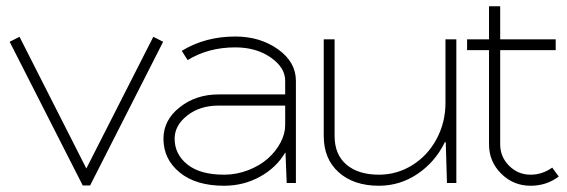

<svg xmlns="http://www.w3.org/2000/svg" viewBox="-20 -591 1831 620"><path d="M11.2 -456.1 43 -472.2 258.8 -46.9 475.1 -472.2 506.8 -456.1 271 7.8H247.1Z M703.6 8.8Q612.3 8.8 560.1 -34.2Q507.8 -77.1 507.8 -143.1Q507.8 -203.1 560.3 -244.6Q612.8 -286.1 685.5 -286.1H900.9V-330.1Q900.9 -373 854 -405.5Q807.1 -438 739.7 -438Q652.8 -438 585.9 -397L566.9 -426.8Q642.6 -473.1 739.7 -473.1Q819.8 -473.1 877.7 -431.9Q935.5 -390.6 935.5 -330.1V0H905.8L901.9 -98.1H900.9Q872.1 -49.3 819.3 -20.3Q766.6 8.8 703.6 8.8ZM703.6 -26.9Q743.7 -26.9 781 -41.3Q818.4 -55.7 844.2 -78.4Q870.1 -101.1 885.5 -129.9Q900.9 -158.7 900.9 -187V-250H685.5Q625.5 -250 584.7 -218Q543.9 -186 543.9 -143.1Q543.9 -92.8 585.2 -59.8Q626.5 -26.9 703.6 -26.9Z M1025.4 -463.9H1060.5V-151.9Q1060.5 -91.8 1098.9 -59.3Q1137.2 -26.9 1203.6 -26.9Q1261.7 -26.9 1311.3 -57.6Q1360.8 -88.4 1389.6 -141.8Q1418.5 -195.3 1418.5 -258.8V-463.9H1453.6V0H1423.3L1419.4 -131.8H1416.5Q1385.3 -67.9 1328.4 -29.5Q1271.5 8.8 1203.6 8.8Q1122.6 8.8 1074 -34.4Q1025.4 -77.6 1025.4 -151.9Z M1559.1 -570.8H1595.2V-463.9H1774.4V-429.2H1595.2V-125Q1595.2 -84.5 1624 -55.7Q1652.8 -26.9 1693.4 -26.9Q1731 -26.9 1763.2 -49.8L1784.2 -21Q1745.1 8.8 1693.4 8.8Q1637.7 8.8 1598.4 -30.3Q1559.1 -69.3 1559.1 -125V-429.2H1488.3V-463.9H1559.1Z"/></svg>

Font: RawengulkSans
Style: Regular
Weight: 500
Designer: gluk (gluksza@wp.pl)
Foundry: gluk (gluksza@wp.pl)
Version: Version 0.94